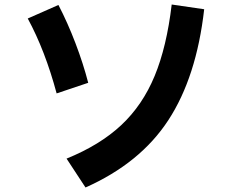

<svg xmlns="http://www.w3.org/2000/svg" viewBox="-20 -762 1040 851"><path d="M275 -59Q423 -119 517.5 -207.5Q612 -296 665.5 -425.5Q719 -555 741 -742L885 -721Q851 -421 726.5 -230Q602 -39 359 69ZM231 -348Q180 -538 103 -680L239 -740Q280 -661 314.5 -570.5Q349 -480 371 -395Z"/></svg>

Font: IBM Plex Sans JP
Style: Bold
Weight: 700
Designer: Mike Abbink; Paul van der Laan; Pieter van Rosmalen; Wujin Sim; Yejin Wi; Jinhee Kim; Boomi Park; Yona Kim; Kichan Ma
Foundry: Sandoll Inc.
Version: Version 1.001